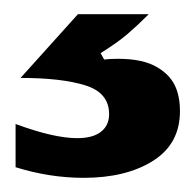

<svg xmlns="http://www.w3.org/2000/svg" viewBox="-20 -43 276 271"><path d="M2 193V132Q56 152 89 152Q111 152 122.5 143Q134 134 134 118Q134 88 100.5 77.5Q67 67 9 67L90 -23H190Q174 -7 160 5Q146 17 122 32L127 41Q134 40 147 40Q182 40 202 52Q219 62 226.5 77Q234 92 234 114Q234 160 196 184Q158 208 98 208Q50 208 2 193Z"/></svg>

Font: Open Sauce One Black
Style: Regular
Weight: 900
Designer: Alfredo Marco Pradil
Foundry: Creative Sauce Fz LLC
Version: Version 1.477